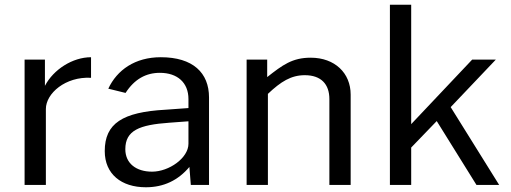

<svg xmlns="http://www.w3.org/2000/svg" viewBox="-20 -782 2162 812"><path d="M174 0V-321C174 -387 257 -459 365 -453V-540C287 -540 206 -488 170 -419V-530H84V0Z M597 10C673 10 734 -20 781 -76L787 0H864V-370C864 -474 796 -540 660 -540C551 -540 475 -486 438 -407L511 -389C549 -448 598 -474 656 -474C731 -474 777 -432 777 -363V-325L680 -318C498 -308 423 -260 423 -143C423 -46 493 10 597 10ZM623 -56C556 -56 510 -91 510 -151C510 -231 570 -254 696 -263L777 -269V-174C777 -114 695 -56 623 -56Z M1113 0V-385C1168 -437 1211 -464 1269 -464C1338 -464 1373 -426 1373 -363V0H1463V-382C1463 -473 1396 -538 1294 -538C1216 -538 1175 -507 1110 -456V-530H1023V0Z M1886 -329 2077 -530H1977L1719 -257V-762H1629V0H1719V-158L1827 -270L1995 0H2091Z"/></svg>

Font: Cheyenne Sans
Style: Regular
Weight: 400
Designer: The Public Sans project authors (U.S. Web Design System), Libre Franklin designed by Pablo Impallari and Rodrigo Fuenzal
Foundry: The Cheyenne Sans Project Authors
Version: Version 2.007